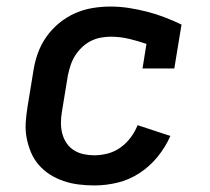

<svg xmlns="http://www.w3.org/2000/svg" viewBox="-20 -558 640 586"><path d="M268 8Q244 8 220 5Q196 2 174 -5.5Q152 -13 133 -25Q114 -37 99 -54Q84 -71 75 -92Q66 -113 61.5 -136Q57 -159 58.5 -183.5Q60 -208 64 -232L82 -342Q86 -369 95.5 -395.5Q105 -422 121.5 -445.5Q138 -469 160.5 -487.5Q183 -506 209 -517.5Q235 -529 262.5 -533.5Q290 -538 317 -538Q346 -538 374.5 -533.5Q403 -529 430 -522Q457 -515 483 -505Q509 -495 534 -483L512 -349H415L427 -424Q401 -433 373.5 -439.5Q346 -446 318 -446Q303 -446 287 -443Q271 -440 256.5 -432.5Q242 -425 229.5 -413Q217 -401 208.5 -387Q200 -373 195 -357.5Q190 -342 187 -327L169 -217Q166 -200 166 -183Q166 -166 170 -150.5Q174 -135 183 -121.5Q192 -108 205.5 -99.5Q219 -91 235 -87.5Q251 -84 268 -84Q288 -84 309 -89.5Q330 -95 348 -108Q366 -121 379 -138.5Q392 -156 400 -176L500 -143Q485 -109 461 -79.5Q437 -50 405.5 -29.5Q374 -9 338.5 -0.5Q303 8 268 8Z"/></svg>

Font: Iosevka Slab Semibold Extended
Style: Italic
Weight: 600
Width: 7
Italic angle: -9°
Monospace: yes
Designer: Belleve Invis
Foundry: Belleve Invis
Version: Version 11.1.0; ttfautohint (v1.8.3)